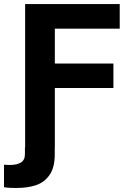

<svg xmlns="http://www.w3.org/2000/svg" viewBox="-43 -727 647 946"><path d="M226.8 0V33.6Q226.8 97.7 201.6 134.3Q176.4 171 135.3 185.1Q94.2 199.2 36 199.2Q23.9 199.2 6.9 198.5Q-10.1 197.8 -23.3 195.4V84.9Q-18.8 84.9 -13.1 85.1Q-7.3 85.3 -2.4 85.8H6.4Q39.7 85.8 59.8 73.8Q79.8 61.8 79.8 33.1V0ZM80.8 -707H546.9V-585.8H227.2V-414.1H515.8V-293.3H227.2V0H80.8Z"/></svg>

Font: Pretendard JP Variable
Style: Regular
Weight: 400
Designer: Base glyphs from Inter by Rasmus Andersson; Hangul glyphs from Noto Sans CJK(Source Han Sans) by Jang Soo-young and Kang
Foundry: Kil Hyung-jin
Version: Version 1.307;Glyphs 3.2 (3192)